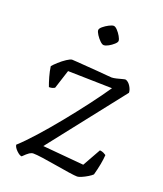

<svg xmlns="http://www.w3.org/2000/svg" viewBox="-133 -801 754 888"><g transform="rotate(20 244.0 -356.5)"><path d="M79 0Q69 0 54 -14.5Q39 -29 37 -42Q70 -72 113 -120Q156 -168 201.5 -224Q247 -280 289.5 -336Q332 -392 364 -439L146 -444L116 -351Q113 -349 106 -346.5Q99 -344 88 -344Q81 -362 73.5 -388.5Q66 -415 63 -438Q70 -447 86.5 -462Q103 -477 120.5 -488.5Q138 -500 146 -500Q151 -500 171 -498.5Q191 -497 218 -495Q245 -493 272 -491Q299 -489 319 -487Q339 -485 345 -485Q354 -485 368.5 -488.5Q383 -492 395.5 -495.5Q408 -499 411 -498Q425 -493 435 -476.5Q445 -460 445 -446L157 -79L360 -61L410 -150Q421 -149 429 -145Q437 -141 441 -138Q440 -119 435 -92Q430 -65 422 -36Q415 -29 401 -20.5Q387 -12 373 -6Q359 0 352 0Q341 0 310.5 -4.5Q280 -9 242.5 -15.5Q205 -22 173 -26.5Q141 -31 126 -31Q117 -31 107 -24.5Q97 -18 79 0ZM259 -613Q252 -613 241 -623.5Q230 -634 221 -648Q212 -662 212 -670Q212 -678 224 -688Q236 -698 250.5 -705.5Q265 -713 273 -713Q281 -713 291.5 -702Q302 -691 310 -677Q318 -663 318 -655Q318 -648 307 -638Q296 -628 282.5 -620.5Q269 -613 259 -613Z"/></g></svg>

Font: Texturina Thin
Style: Regular
Weight: 100
Designer: Guillermo Torres Carreño
Foundry: Omnibus-Type
Version: Version 1.002; ttfautohint (v1.8.3)